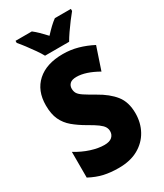

<svg xmlns="http://www.w3.org/2000/svg" viewBox="-229 -1014 948 1112"><g transform="rotate(-30 245.5 -458.5)"><path d="M464 -217Q464 -153 435.5 -101.5Q407 -50 353.5 -20Q300 10 223 10Q168 10 124 0Q80 -10 33 -35V-207Q80 -178 128.5 -162.5Q177 -147 217 -147Q252 -147 268.5 -162Q285 -177 285 -200Q285 -216 277 -229.5Q269 -243 247.5 -259Q226 -275 185 -298Q140 -324 106.5 -352Q73 -380 55 -418.5Q37 -457 37 -515Q37 -613 98.5 -668.5Q160 -724 270 -724Q322 -724 370 -710.5Q418 -697 464 -673L414 -524Q333 -570 273 -570Q242 -570 228.5 -557Q215 -544 215 -524Q215 -506 223 -492.5Q231 -479 254.5 -463.5Q278 -448 322 -423Q390 -385 427 -338.5Q464 -292 464 -217ZM177 -767Q167 -786 147.5 -814Q128 -842 107.5 -869Q87 -896 72 -913V-927H181Q199 -913 217 -895.5Q235 -878 257 -854Q279 -878 298 -896Q317 -914 335 -927H442V-913Q427 -895 407 -868.5Q387 -842 368.5 -815Q350 -788 338 -767Z"/></g></svg>

Font: Noto Sans Myanmar UI Condensed Black
Style: Regular
Weight: 900
Width: 3
Designer: Monotype Design Team
Foundry: Monotype Imaging Inc.
Version: Version 2.103; ttfautohint (v1.8.4.7-5d5b)